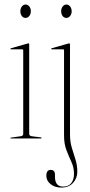

<svg xmlns="http://www.w3.org/2000/svg" viewBox="-20 -626 409 868"><path d="M95.5 -545Q85 -545 78.5 -553.8Q72 -562.5 72 -575Q72 -588 79 -596.8Q86 -605.5 95.5 -605.5Q106 -605.5 112.8 -596.5Q119.5 -587.5 119.5 -575Q119.5 -562.5 112.5 -553.8Q105.5 -545 95.5 -545ZM112 -426V-21Q112 -11.5 124 -10L164 -5Q168 -5 168 -2Q168 0 165 0H29Q27 0 27 -2Q27 -3.5 30 -4L73 -10Q85 -11.5 85 -20V-399Q85 -403 81 -403H29Q27 -403 27 -405Q27 -406.5 30 -408L104 -429Q107 -430 109 -430Q112 -430 112 -426ZM280 -545Q269.5 -545 263 -553.8Q256.5 -562.5 256.5 -575Q256.5 -588 263.5 -596.8Q270.5 -605.5 280 -605.5Q290.5 -605.5 297.2 -596.5Q304 -587.5 304 -575Q304 -562.5 297 -553.8Q290 -545 280 -545ZM296.5 -18Q296.5 15 304.8 42.2Q313 69.5 321.2 95.2Q329.5 121 329.5 150.5Q329.5 179.5 310.2 200.8Q291 222 257 222Q228 222 208.8 206.5Q189.5 191 189.5 169Q189.5 142 209.5 142Q228.5 142 228.5 164V173Q228.5 217.5 265.5 217.5Q290 217.5 302.2 201.8Q314.5 186 314.5 160Q314.5 131.5 303.2 107Q292 82.5 280.8 54Q269.5 25.5 269.5 -14V-398.5Q269.5 -403 265.5 -403H214Q211.5 -403 211.5 -405Q211.5 -407.5 214.5 -408L286.5 -428.5Q292 -430 293.5 -430Q296.5 -430 296.5 -424.5Z"/></svg>

Font: Fraunces 144pt Thin
Style: Regular
Weight: 100
Version: Version 1.000;[f99f86859]